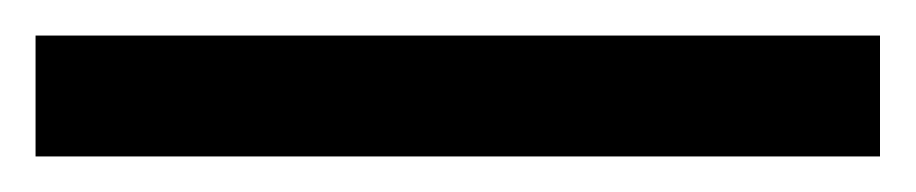

<svg xmlns="http://www.w3.org/2000/svg" viewBox="-20 23 515 108"><path d="M0 111V43H475V111Z"/></svg>

Font: Gantari Medium
Style: Regular
Weight: 500
Designer: Anugrah Pasau
Foundry: Lafontype
Version: Version 1.000; ttfautohint (v1.8.4.7-5d5b)